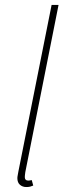

<svg xmlns="http://www.w3.org/2000/svg" viewBox="-20 -742 266 774"><path d="M86 12Q71 12 60.5 3Q50 -6 50 -24Q50 -29 51.5 -36Q53 -43 54 -50L188 -722H216L82 -48Q81 -41 80.5 -36Q80 -31 80 -28Q80 -14 94 -14Q97 -14 99.5 -14.5Q102 -15 108 -16L114 6Q107 9 101 10.5Q95 12 86 12Z"/></svg>

Font: Source Sans Variable
Style: Italic
Weight: 200
Italic angle: -11°
Designer: Paul D. Hunt
Foundry: Adobe Systems Incorporated
Version: Version 3.006;hotconv 1.0.111;makeotfexe 2.5.65597